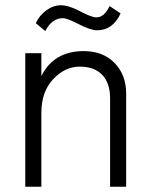

<svg xmlns="http://www.w3.org/2000/svg" viewBox="-20 -709 569 729"><path d="M219 -640Q177 -640 152 -591L116 -621Q129 -650 155.5 -669.5Q182 -689 211.5 -689Q241 -689 284.5 -666Q328 -643 346 -643Q376 -643 396 -686L438 -658Q408 -594 349 -594Q324 -594 279.5 -617Q235 -640 219 -640ZM459 0H398V-335Q398 -394 368 -425Q338 -456 282.5 -456Q227 -456 182 -408.5Q137 -361 137 -280V0H76V-507H137V-420Q184 -515 298 -515Q371 -515 415 -470Q459 -425 459 -354Z"/></svg>

Font: Hind Kochi Light
Style: Regular
Weight: 300
Designer: Dhruvi Tolia
Foundry: Indian Type Foundry
Version: Version 0.702;PS 1.0;hotconv 1.0.81;makeotf.lib2.5.63406